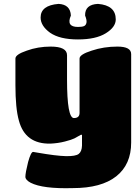

<svg xmlns="http://www.w3.org/2000/svg" viewBox="-20 -822 711 997"><path d="M405.8 -122.1H399.9Q381.3 -110.8 366.7 -103.5Q352.1 -96.2 317.1 -87.2Q282.2 -78.1 242.2 -76.2Q110.8 -73.2 78.1 -195.8Q60.1 -259.3 60.1 -379.9V-518.1Q60.1 -539.1 119.1 -559.1Q177.2 -580.1 243.2 -580.1Q328.1 -580.1 328.1 -535.2V-409.2Q328.1 -209 363.8 -209Q393.1 -209 393.1 -235.8V-518.1Q393.1 -539.1 456.1 -559.1Q518.6 -580.1 589.8 -580.1Q661.1 -580.1 661.1 -541V-82Q661.1 32.2 583.7 93.5Q506.3 154.8 357.9 154.8Q202.1 159.2 139.2 127Q111.8 112.3 111.8 96.2Q111.8 75.7 126 19Q140.6 -33.2 151.9 -33.2Q152.3 -33.2 171.9 -29.8Q272.5 -12.2 322.5 -11.2Q372.6 -10.3 388.7 -22.7Q404.8 -35.2 405.8 -65.9ZM348.1 -741.2Q322.3 -682.1 384.8 -682.1Q406.2 -682.1 416.3 -686.5Q426.3 -690.9 429 -704.1Q431.6 -717.3 421.9 -741.2Q420.4 -798.8 488.8 -801.8Q581.1 -794.4 581.1 -721.2Q581.1 -681.2 529.3 -649.2Q477.5 -617.2 384.8 -617.2Q290.5 -617.2 240.2 -651.9Q190.9 -687.5 190.9 -731Q190.9 -794.4 284.2 -801.8Q345.2 -798.8 348.1 -741.2Z"/></svg>

Font: GGS TheRock Black
Style: Regular
Weight: 900
Designer: Rodrigo Fuenzalida (2012); Goodgame Studios (2014)
Foundry: Rodrigo Fuenzalida,2012;  GGS,2014
Version: Version 1.002 | FøM Mod